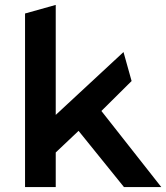

<svg xmlns="http://www.w3.org/2000/svg" viewBox="-20 -762 677 782"><path d="M300 -229 485 0H637L393 -310L516 -432L483 -550L207 -294V-742L82 -707V0H207V-141Z"/></svg>

Font: Talent
Style: Bold
Weight: 600
Designer: Mike Powis
Version: Version 1.001;hotconv 1.0.109;makeotfexe 2.5.65596